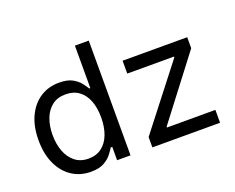

<svg xmlns="http://www.w3.org/2000/svg" viewBox="-117 -931 1399 1144"><g transform="rotate(-20 582.5 -358.5)"><path d="M281.7 11.7Q213.9 11.7 161.6 -22.9Q109.4 -57.6 80.1 -121.1Q50.8 -184.6 50.8 -271.5Q50.8 -357.9 80.3 -421.1Q109.9 -484.4 162.1 -518.6Q214.4 -552.7 282.2 -552.7Q335.4 -552.7 366.7 -535.2Q397.9 -517.6 414.8 -495.4Q431.6 -473.1 440.4 -458.5H447.3V-727.5H535.2V0H450.2V-84.5H440.4Q431.6 -69.3 414.3 -46.6Q397 -23.9 365.5 -6.1Q334 11.7 281.7 11.7ZM294.9 -66.9Q344.7 -66.9 378.9 -93Q413.1 -119.1 430.7 -165.5Q448.2 -211.9 448.2 -272.5Q448.2 -333 430.9 -378.2Q413.6 -423.3 379.4 -448.7Q345.2 -474.1 294.9 -474.1Q243.2 -474.1 208.7 -447.3Q174.3 -420.4 157.2 -374.8Q140.1 -329.1 140.1 -272.5Q140.1 -215.3 157.5 -168.7Q174.8 -122.1 209.5 -94.5Q244.1 -66.9 294.9 -66.9ZM673.8 0V-65.4L980 -459V-464.4H683.6V-545.9H1093.3V-476.1L795.9 -86.9V-81.5H1103V0Z"/></g></svg>

Font: Inter Variable
Style: Regular
Weight: 400
Designer: Rasmus Andersson
Foundry: rsms
Version: Version 4.001;git-9221beed3